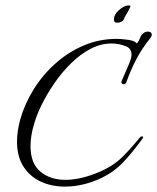

<svg xmlns="http://www.w3.org/2000/svg" viewBox="-20 -652 582 711"><path d="M220 39Q171 39 131 20.5Q91 2 67 -35Q43 -72 43 -128Q43 -165 55 -210Q72 -269 105.5 -322.5Q139 -376 186.5 -418Q234 -460 291 -484Q348 -508 411 -508Q419 -508 426.5 -507.5Q434 -507 442 -506Q457 -505 469 -501.5Q481 -498 487 -491Q495 -501 499 -512Q503 -523 510 -528Q518 -535 527 -535Q542 -535 542 -523Q542 -519 539 -514Q506 -473 485.5 -434Q465 -395 448 -348Q445 -340 438 -340Q434 -340 431 -343.5Q428 -347 431 -353L458 -416Q467 -437 467 -450Q467 -473 445 -481Q421 -491 393 -491Q353 -491 315 -471Q277 -451 243 -417.5Q209 -384 181.5 -344Q154 -304 134.5 -264.5Q115 -225 106 -192Q93 -149 93 -111Q93 -47 129.5 -16.5Q166 14 222 14Q282 14 354 -18Q401 -39 431.5 -69Q462 -99 498 -143Q501 -147 506 -147Q513 -147 508 -139Q471 -88 437 -52Q403 -16 358 6Q289 39 220 39ZM412 -568Q402 -568 402 -580Q402 -583 402.5 -586Q403 -589 404 -592Q409 -606 426 -619Q442 -632 457 -632Q463 -632 463 -629Q462 -625 459 -619.5Q456 -614 452 -606Q448 -599 445 -594Q442 -589 441 -587Q437 -568 412 -568Z"/></svg>

Font: Grey Qo
Style: Regular
Weight: 400
Designer: Robert E. Leuschke
Foundry: Robert E. Leuschke
Version: Version 2.010